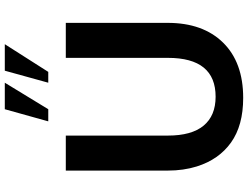

<svg xmlns="http://www.w3.org/2000/svg" viewBox="-136 -879 1028 796"><g transform="rotate(-90 378.0 -481.0)"><path d="M592.8 -975.1 478 -794.9H433.1L482.9 -975.1ZM433.1 -975.1 323.2 -794.9H272.9L323.2 -975.1ZM681.2 -298.8V-299.8Q681.2 -153.8 599.4 -70.3Q517.6 13.2 370.1 13.2Q255.9 13.2 185.3 -37.1Q114.7 -87.4 85.9 -179.2Q68.8 -234.4 68.8 -298.8V-722.2H213.9V-298.8Q213.9 -200.7 255.1 -150.9Q296.4 -101.1 375 -101.1Q536.1 -101.1 536.1 -298.8V-722.2H681.2Z"/></g></svg>

Font: Perun
Style: Bold
Weight: 700
Foundry: Copyright (c) Stefan Peev, Context Ltd, 2016
Version: Version 1.0000